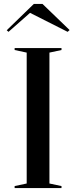

<svg xmlns="http://www.w3.org/2000/svg" viewBox="-20 -951 385 971"><path d="M291 -708V-698L230 -685V-23L291 -10V0H54V-10L115 -23V-685L54 -698V-708ZM23 -790 14 -798 151 -931H195L332 -799L322 -790L132 -886Z"/></svg>

Font: Kalnia
Style: Regular
Weight: 400
Designer: Frida Medrano
Foundry: Frida Medrano
Version: Version 1.105